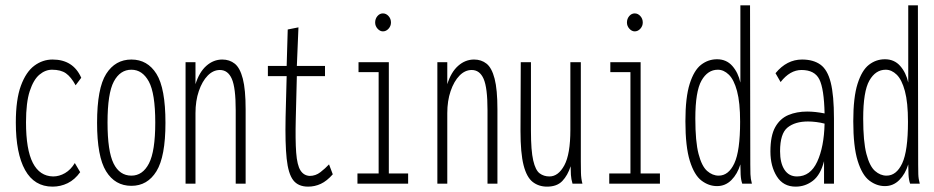

<svg xmlns="http://www.w3.org/2000/svg" viewBox="-20 -685 3483 716"><path d="M176 11Q108 11 73.5 -51Q39 -113 39 -228Q39 -314 58 -365.5Q77 -417 108 -440Q139 -463 176 -463Q253 -463 283 -395L262 -367Q245 -398 226 -411.5Q207 -425 174 -425Q149 -425 127 -406.5Q105 -388 91 -345.5Q77 -303 77 -229Q77 -127 102.5 -77.5Q128 -28 178 -27Q201 -27 222.5 -39.5Q244 -52 259 -77L279 -43Q259 -15 232.5 -2Q206 11 176 11Z M470 8Q409 8 375.5 -46.5Q342 -101 342 -227Q342 -356 376 -409.5Q410 -463 470 -463Q530 -463 563.5 -409.5Q597 -356 597 -227Q597 -101 563.5 -46.5Q530 8 470 8ZM470 -30Q512 -30 535.5 -75.5Q559 -121 559 -228Q559 -337 535 -381Q511 -425 470 -425Q428 -425 404.5 -381Q381 -337 381 -228Q381 -121 403.5 -75.5Q426 -30 470 -30Z M672 0V-453H709V-371Q723 -416 749.5 -439.5Q776 -463 809 -463Q836 -463 855.5 -447.5Q875 -432 885.5 -391.5Q896 -351 896 -277V0H859V-274Q859 -358 844.5 -391Q830 -424 800 -424Q775 -424 754.5 -403Q734 -382 721.5 -345.5Q709 -309 709 -263V0Z M1129 11Q1092 11 1073.5 -13Q1055 -37 1049 -93.5Q1043 -150 1045 -248L1049 -401H979V-439H1049L1053 -575L1093 -583L1087 -439H1192V-401H1087L1083 -243Q1081 -163 1084.5 -116Q1088 -69 1100.5 -49.5Q1113 -30 1135 -29Q1157 -29 1175 -43Q1193 -57 1207 -72L1221 -35Q1199 -10 1176.5 0.5Q1154 11 1129 11Z M1313 0V-38H1392V-416H1317V-453H1430V-38H1502V0ZM1408 -568Q1397 -568 1388 -578Q1379 -588 1379 -601Q1379 -615 1387.5 -625Q1396 -635 1408 -635Q1420 -635 1429 -625Q1438 -615 1438 -601Q1438 -588 1429 -578Q1420 -568 1408 -568Z M1611 0V-453H1648V-371Q1662 -416 1688.5 -439.5Q1715 -463 1748 -463Q1775 -463 1794.5 -447.5Q1814 -432 1824.5 -391.5Q1835 -351 1835 -277V0H1798V-274Q1798 -358 1783.5 -391Q1769 -424 1739 -424Q1714 -424 1693.5 -403Q1673 -382 1660.5 -345.5Q1648 -309 1648 -263V0Z M2020 11Q1989 11 1966.5 -6.5Q1944 -24 1932.5 -69Q1921 -114 1921 -197L1922 -453H1960V-197Q1960 -123 1968.5 -86.5Q1977 -50 1992.5 -38.5Q2008 -27 2029 -27Q2062 -27 2084.5 -68.5Q2107 -110 2107 -201V-453H2146V-82Q2146 -64 2146.5 -41Q2147 -18 2152 0H2115Q2110 -17 2109 -33Q2108 -49 2108 -65Q2097 -31 2077 -10Q2057 11 2020 11Z M2252 0V-38H2331V-416H2256V-453H2369V-38H2441V0ZM2347 -568Q2336 -568 2327 -578Q2318 -588 2318 -601Q2318 -615 2326.5 -625Q2335 -635 2347 -635Q2359 -635 2368 -625Q2377 -615 2377 -601Q2377 -588 2368 -578Q2359 -568 2347 -568Z M2654 9Q2623 9 2596 -11.5Q2569 -32 2552.5 -85Q2536 -138 2536 -233Q2536 -322 2552 -372.5Q2568 -423 2594.5 -443.5Q2621 -464 2654 -464Q2689 -464 2711 -439Q2733 -414 2741 -377V-665H2777L2778 -71Q2778 -53 2778.5 -35.5Q2779 -18 2784 0H2748Q2743 -14 2742 -34Q2741 -54 2741 -72Q2730 -36 2707.5 -13.5Q2685 9 2654 9ZM2660 -30Q2697 -30 2718.5 -76Q2740 -122 2740 -231Q2740 -303 2728.5 -345.5Q2717 -388 2698 -406.5Q2679 -425 2657 -425Q2619 -425 2596 -384.5Q2573 -344 2573 -243Q2573 -157 2585 -111Q2597 -65 2617 -47.5Q2637 -30 2660 -30Z M2947 11Q2901 11 2877 -27Q2853 -65 2853 -120Q2853 -179 2871 -211Q2889 -243 2920 -256Q2951 -269 2990 -269Q3020 -269 3055 -262Q3053 -354 3035.5 -389Q3018 -424 2969 -424Q2926 -424 2891 -379L2872 -412Q2914 -463 2971 -463Q3013 -463 3039.5 -444Q3066 -425 3078 -377Q3090 -329 3090 -243V0H3053V-84Q3040 -33 3011.5 -11Q2983 11 2947 11ZM2889 -121Q2889 -77 2905.5 -52Q2922 -27 2952 -27Q3002 -27 3027.5 -82Q3053 -137 3055 -224Q3040 -228 3023.5 -230Q3007 -232 2993 -232Q2945 -232 2917 -209.5Q2889 -187 2889 -121Z M3280 9Q3249 9 3222 -11.5Q3195 -32 3178.5 -85Q3162 -138 3162 -233Q3162 -322 3178 -372.5Q3194 -423 3220.5 -443.5Q3247 -464 3280 -464Q3315 -464 3337 -439Q3359 -414 3367 -377V-665H3403L3404 -71Q3404 -53 3404.5 -35.5Q3405 -18 3410 0H3374Q3369 -14 3368 -34Q3367 -54 3367 -72Q3356 -36 3333.5 -13.5Q3311 9 3280 9ZM3286 -30Q3323 -30 3344.5 -76Q3366 -122 3366 -231Q3366 -303 3354.5 -345.5Q3343 -388 3324 -406.5Q3305 -425 3283 -425Q3245 -425 3222 -384.5Q3199 -344 3199 -243Q3199 -157 3211 -111Q3223 -65 3243 -47.5Q3263 -30 3286 -30Z"/></svg>

Font: Inconsolata ExtraCondensed Light
Style: Regular
Weight: 300
Width: 2
Monospace: yes
Designer: Raph Levien, Cyreal, Brenton Simpson
Foundry: Raph Levien, Cyreal, Google
Version: Version 3.100; ttfautohint (v1.8.4.7-5d5b)